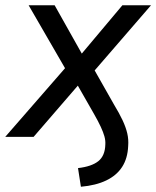

<svg xmlns="http://www.w3.org/2000/svg" viewBox="-38 -521 595 731"><path d="M270 190 259 119Q311 113 336.5 92.5Q362 72 363 29Q364 14 359.5 -2Q355 -18 345.5 -38.5Q336 -59 320 -87L252 -206L267 -205L90 0H-18L225 -279L226 -233L71 -501H170L279 -307H265L428 -501H537L307 -235V-280L396 -123Q416 -90 428.5 -63.5Q441 -37 446.5 -13.5Q452 10 450 35Q448 82 427 114.5Q406 147 366.5 166Q327 185 270 190Z"/></svg>

Font: Nunitoga
Style: Medium Italic
Weight: 500
Italic angle: -9°
Designer: Vernon Adams
Foundry: Vernon Adams
Version: Version 1.0